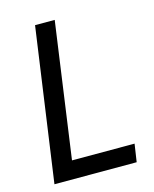

<svg xmlns="http://www.w3.org/2000/svg" viewBox="-106 -758 667 830"><g transform="rotate(-15 228.0 -343.0)"><path d="M34 0 131 -686H219L134 -80H414L402 0Z"/></g></svg>

Font: Archivo Narrow
Style: Italic
Weight: 400
Italic angle: -8°
Designer: Hector Gatti
Foundry: Omnibus-Type
Version: Version 3.002